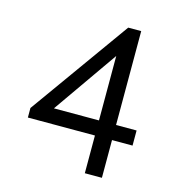

<svg xmlns="http://www.w3.org/2000/svg" viewBox="-105 -792 825 885"><g transform="rotate(15 308.0 -350.0)"><path d="M379 0V-180H59V-225.5L398.5 -700H460.5V-252H558.5V-180H460.5V0ZM164 -252H379V-559.5Z"/></g></svg>

Font: Overpass Mono
Style: Regular
Weight: 400
Designer: Delve Withrington, Dave Bailey
Foundry: Delve Fonts LLC
Version: Version 4.000